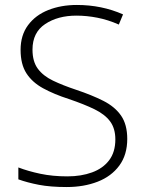

<svg xmlns="http://www.w3.org/2000/svg" viewBox="-20 -744 585 774"><path d="M493 -184Q493 -120 461 -76.5Q429 -33 373.5 -11.5Q318 10 249 10Q183 10 136.5 1Q90 -8 54 -21V-69Q93 -54 142.5 -43.5Q192 -33 252 -33Q307 -33 351 -49Q395 -65 420 -98Q445 -131 445 -182Q445 -226 424 -254.5Q403 -283 361 -303.5Q319 -324 257 -345Q198 -364 154 -388Q110 -412 86.5 -448.5Q63 -485 63 -543Q63 -602 93 -642.5Q123 -683 174.5 -703.5Q226 -724 290 -724Q390 -724 476 -686L459 -645Q416 -664 373 -672.5Q330 -681 288 -681Q213 -681 162 -647Q111 -613 111 -544Q111 -496 132.5 -467Q154 -438 193.5 -419Q233 -400 287 -382Q350 -361 396.5 -337.5Q443 -314 468 -278Q493 -242 493 -184Z"/></svg>

Font: Noto Sans Thaana ExtraLight
Style: Regular
Weight: 200
Designer: David Williams
Foundry: Google Inc.
Version: Version 3.001; ttfautohint (v1.8.4.7-5d5b)